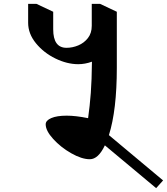

<svg xmlns="http://www.w3.org/2000/svg" viewBox="-20 -816 866 996"><path d="M524 -62Q490 10 446 10Q404 10 349.5 -21Q295 -52 256 -95Q217 -138 217 -171Q217 -191 246 -203.5Q275 -216 326 -216Q373 -216 437 -203Q446 -267 451 -333.5Q456 -400 457 -496Q421 -483 386 -483Q328 -483 267.5 -512.5Q207 -542 166.5 -591.5Q126 -641 126 -698V-796H169L256 -755V-664Q256 -568 325 -568Q356 -568 386 -580.5Q416 -593 436 -618.5Q456 -644 456 -682V-796H499L586 -755V-464Q586 -245 545 -115L826 120L790 160Z"/></svg>

Font: InknutAntiqua
Style: Medium
Weight: 500
Designer: Claus Eggers Srensen
Foundry: Claus Eggers Srensen
Version: Version 1.000; ttfautohint (v1.2) -l 7 -r 28 -G 50 -x 13 -D 